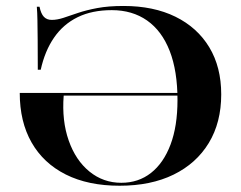

<svg xmlns="http://www.w3.org/2000/svg" viewBox="-20 -602 795 634"><path d="M375 11.3Q271 11.3 197.2 -25.8Q123.4 -62.9 84.3 -131.5Q45.2 -200 45.2 -295.2H609.7L611.3 -286.3H190.3Q183.9 -203.2 206.9 -137.9Q229.8 -72.6 275.4 -35.5Q321 1.6 380.6 1.6Q437.1 1.6 478.6 -31Q520.2 -63.7 543.1 -124.6Q566.1 -185.5 566.1 -271.8Q566.1 -367.7 540.3 -433.9Q514.5 -500 465.7 -534.3Q416.9 -568.5 349.2 -568.5Q283.9 -568.5 236.3 -545.2Q188.7 -521.8 158.5 -477.8Q128.2 -433.9 114.5 -371.8H104.8Q104.8 -433.1 104.4 -471.4Q104 -509.7 103.6 -534.7Q103.2 -559.7 101.6 -579.8H110.5Q115.3 -556.5 125 -546.4Q134.7 -536.3 150.8 -536.3Q168.5 -536.3 189.5 -543.1Q210.5 -550 237.5 -559.3Q264.5 -568.5 301.2 -575.4Q337.9 -582.3 387.9 -582.3Q487.1 -582.3 559.3 -546.8Q631.5 -511.3 671 -446Q710.5 -380.6 710.5 -290.3Q710.5 -197.6 669.4 -129.8Q628.2 -62.1 553.2 -25.4Q478.2 11.3 375 11.3Z"/></svg>

Font: Playfair 144pt SemiExpanded ExtraBold
Style: Regular
Weight: 800
Width: 6
Designer: Claus Eggers Sørensen
Foundry: Claus Eggers Sørensen
Version: Version 2.203